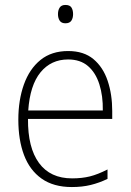

<svg xmlns="http://www.w3.org/2000/svg" viewBox="-20 -745 527 775"><path d="M255 -539Q318 -539 357 -506.5Q396 -474 414.5 -419Q433 -364 433 -297V-265H93Q92 -149 137.5 -87Q183 -25 271 -25Q311 -25 343 -33Q375 -41 414 -61V-23Q381 -7 346.5 1.5Q312 10 270 10Q196 10 148 -24Q100 -58 77 -119Q54 -180 54 -262Q54 -341 76.5 -404Q99 -467 143.5 -503Q188 -539 255 -539ZM255 -505Q186 -505 143.5 -453Q101 -401 94 -299H395Q396 -358 381 -405Q366 -452 335 -478.5Q304 -505 255 -505ZM244 -725Q262 -725 268.5 -714.5Q275 -704 275 -688Q275 -672 268 -661.5Q261 -651 244 -651Q228 -651 221 -661.5Q214 -672 214 -688Q214 -704 221 -714.5Q228 -725 244 -725Z"/></svg>

Font: Noto Sans Armenian SemiCondensed ExtraLight
Style: Regular
Weight: 200
Width: 4
Designer: Monotype Design Team
Foundry: Monotype Imaging Inc.
Version: Version 2.008; ttfautohint (v1.8.4.7-5d5b)